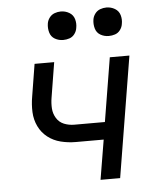

<svg xmlns="http://www.w3.org/2000/svg" viewBox="-53 -793 682 839"><g transform="rotate(-5 288.0 -374.0)"><path d="M354 0H440L527 -530H441L395 -250H261Q237 -250 216 -258.5Q195 -267 183 -286.5Q171 -306 169.5 -329Q168 -352 172 -376L197 -530H111L88 -388Q82 -354 83.5 -320.5Q85 -287 99 -258Q113 -229 138 -209.5Q163 -190 195 -182Q227 -174 261 -174H383ZM445 -623Q459 -623 472.5 -627.5Q486 -632 495 -644Q504 -656 506 -670Q510 -690 504.5 -709Q499 -728 482 -738Q465 -748 445 -748Q431 -748 417.5 -743Q404 -738 395 -726Q386 -714 384 -700Q381 -680 386.5 -661Q392 -642 408.5 -632.5Q425 -623 445 -623ZM245 -623Q259 -623 272.5 -627.5Q286 -632 295 -644Q304 -656 306 -670Q310 -690 304.5 -709Q299 -728 282 -738Q265 -748 245 -748Q231 -748 217.5 -743Q204 -738 195 -726Q186 -714 184 -700Q181 -680 186.5 -661Q192 -642 208.5 -632.5Q225 -623 245 -623Z"/></g></svg>

Font: Iosevka Sparkle
Style: Italic
Weight: 400
Italic angle: -9°
Designer: Belleve Invis
Foundry: Belleve Invis
Version: Version 4.5.0; ttfautohint (v1.8.3)